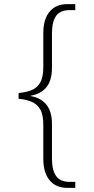

<svg xmlns="http://www.w3.org/2000/svg" viewBox="-20 -780 454 931"><path d="M307 131Q251 131 220.5 94Q190 57 190 -10V-175Q190 -225 174.5 -250.5Q159 -276 132 -287Q105 -298 70 -301V-329Q105 -332 132 -342.5Q159 -353 174.5 -379Q190 -405 190 -455V-620Q190 -687 220.5 -723.5Q251 -760 307 -760H345V-731H319Q272 -731 252 -703Q232 -675 232 -618V-451Q232 -390 205 -357Q178 -324 129 -316V-314Q178 -306 205 -272.5Q232 -239 232 -179V-10Q232 45 252 73.5Q272 102 319 102H345V131Z"/></svg>

Font: Noto Serif Hebrew ExtraLight
Style: Regular
Weight: 250
Version: Version 2.003